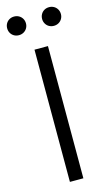

<svg xmlns="http://www.w3.org/2000/svg" viewBox="-168 -963 569 1010"><g transform="rotate(-15 116.5 -458.0)"><path d="M80 -720H153.3V0H80ZM160.5 -865.3Q160.5 -879.7 167.2 -891.3Q173.8 -903 185.5 -909.7Q197.2 -916.3 211.7 -916.3Q225.8 -916.3 237.6 -909.7Q249.3 -903 256.1 -891.3Q262.8 -879.7 262.8 -865.3Q262.8 -851.3 256.1 -839.7Q249.3 -828 237.6 -821.3Q225.8 -814.7 211.7 -814.7Q197.2 -814.7 185.5 -821.3Q173.8 -828 167.2 -839.7Q160.5 -851.3 160.5 -865.3ZM-29.8 -865.3Q-29.8 -879.7 -23.2 -891.3Q-16.5 -903 -4.8 -909.7Q6.8 -916.3 21.3 -916.3Q35.5 -916.3 47.2 -909.7Q59 -903 65.8 -891.3Q72.5 -879.7 72.5 -865.3Q72.5 -851.3 65.8 -839.7Q59 -828 47.2 -821.3Q35.5 -814.7 21.3 -814.7Q6.8 -814.7 -4.8 -821.3Q-16.5 -828 -23.2 -839.7Q-29.8 -851.3 -29.8 -865.3Z"/></g></svg>

Font: Tap Sans
Style: Regular
Weight: 400
Designer: Tap Payments
Foundry: Tap Payments
Version: Version 1.001;Glyphs 3.1.2 (3151)